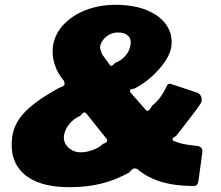

<svg xmlns="http://www.w3.org/2000/svg" viewBox="-20 -773 918 798"><path d="M461 -753Q536 -753 590.5 -730.5Q645 -708 672 -668.5Q699 -629 692 -578Q688 -550 666 -517.5Q644 -485 611 -455Q578 -425 539 -405Q514 -402 522 -389L586 -316Q592 -309 598.5 -314.5Q605 -320 612 -333Q622 -342 631 -351Q640 -360 647.5 -370.5Q655 -381 662 -393.5Q669 -406 676 -421Q682 -426 687.5 -424.5Q693 -423 703 -420L799 -388Q810 -385 815.5 -372.5Q821 -360 816 -346Q803 -326 788.5 -307Q774 -288 756 -264.5Q738 -241 712 -208Q702 -202 698.5 -199Q695 -196 700 -188Q714 -182 728.5 -178Q743 -174 759.5 -171.5Q776 -169 794 -167Q809 -167 816 -159Q823 -151 821 -140L805 -23Q803 -10 798.5 -5Q794 0 786 0Q732 0 689 -8Q646 -16 612 -31.5Q578 -47 550 -71Q538 -75 531.5 -70.5Q525 -66 517 -56Q459 -24 399.5 -9.5Q340 5 268 5Q141 5 79 -50.5Q17 -106 31 -206Q39 -262 85.5 -309.5Q132 -357 228 -409Q242 -413 246.5 -419Q251 -425 245 -438Q220 -466 207.5 -504.5Q195 -543 200 -581Q208 -632 244 -670.5Q280 -709 336.5 -731Q393 -753 461 -753ZM470 -638Q450 -638 434 -629Q418 -620 408 -606.5Q398 -593 396 -578Q395 -574 398.5 -563.5Q402 -553 406 -545L438 -501Q442 -497 449 -502.5Q456 -508 459 -512Q482 -520 500.5 -540.5Q519 -561 523 -589Q526 -612 511.5 -625Q497 -638 470 -638ZM340 -300Q333 -309 326 -304Q319 -299 314 -292Q288 -281 269 -258.5Q250 -236 246 -210Q242 -183 262.5 -161.5Q283 -140 317 -140Q340 -140 366.5 -150Q393 -160 408 -175Q416 -177 422 -182Q428 -187 423 -196L340 -300Z"/></svg>

Font: Libre Franklin Thin Black
Style: Italic
Weight: 900
Italic angle: -8°
Version: Version 2.000